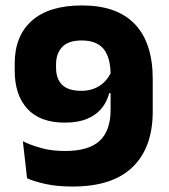

<svg xmlns="http://www.w3.org/2000/svg" viewBox="-20 -672 620 706"><path d="M281.9 -652Q409.9 -652 475.7 -583.4Q541.6 -514.8 541.6 -381.1V-262.1Q541.6 -129.5 467.7 -57.8Q393.8 13.9 247.1 13.9Q189.8 13.9 148.1 4.7Q106.3 -4.5 79.5 -16.4L64.1 -152.4Q94.4 -138 132.2 -127.4Q169.9 -116.8 219.2 -116.8Q305.7 -116.8 346.2 -154Q386.7 -191.2 386.7 -268.6V-396Q386.7 -460.5 361 -491.9Q335.2 -523.2 280.2 -523.2Q231.8 -523.2 208.9 -499.4Q186.1 -475.5 186.1 -435.3V-423.4Q186.1 -382.4 208.4 -360.2Q230.6 -338 279.7 -338Q305.1 -338 326.4 -346.4Q347.7 -354.7 363.8 -370.7Q379.8 -386.7 389.5 -408.7L419.8 -329.6H381.7Q373.1 -296.9 352.8 -272.6Q332.5 -248.2 299.4 -234.7Q266.4 -221.1 218.2 -221.1Q127.3 -221.1 80.7 -271.8Q34.1 -322.4 34.1 -412.7V-438.6Q34.1 -540 97.3 -596Q160.4 -652 281.9 -652Z"/></svg>

Font: Anek Devanagari Medium
Style: Regular
Weight: 500
Designer: Kailash Malviya (Devanagari) & Yesha Goshar (Latin)
Foundry: Ek Type
Version: Version 1.003